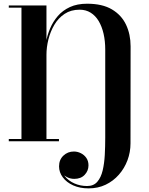

<svg xmlns="http://www.w3.org/2000/svg" viewBox="-20 -780 825 1060"><path d="M469 260Q421 260 384.2 243.5Q347.5 227 326.8 199.2Q306 171.5 306 138.5Q306 102 330 79.2Q354 56.5 388 56.5Q408 56.5 426.5 65.8Q445 75 456.8 92Q468.5 109 468.5 133Q468.5 163 447.5 185.2Q426.5 207.5 390 207.5Q368 207.5 349.2 197.5Q330.5 187.5 318.8 171.8Q307 156 307 138.5H319Q319 169 338.8 193.8Q358.5 218.5 391 232.8Q423.5 247 461 247Q497 247 517.2 223.5Q537.5 200 546.8 161Q556 122 558.5 74.8Q561 27.5 561 -20V-506Q561 -553.5 551.8 -593.8Q542.5 -634 524.8 -663.8Q507 -693.5 480.5 -710Q454 -726.5 419.5 -726.5Q371.5 -726.5 336.8 -703.5Q302 -680.5 280 -643Q258 -605.5 247.2 -562.2Q236.5 -519 236.5 -478H227.5Q227.5 -510.5 234.2 -548.2Q241 -586 256.8 -623.2Q272.5 -660.5 299.2 -691.5Q326 -722.5 366 -741Q406 -759.5 461 -759.5Q545 -759.5 597.8 -728.2Q650.5 -697 675.8 -643.8Q701 -590.5 701 -524.5L700.5 11.5Q700.5 60 683.8 104.8Q667 149.5 636.2 184.5Q605.5 219.5 563.2 239.8Q521 260 469 260ZM28.5 0V-12.5H305.5V0ZM98.5 0V-737.5H28.5V-750H236.5V0Z"/></svg>

Font: Bodoni Moda 18pt
Style: Bold
Weight: 700
Designer: Owen Earl
Foundry: indestructible type
Version: Version 2.004